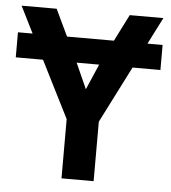

<svg xmlns="http://www.w3.org/2000/svg" viewBox="-48 -682 647 727"><g transform="rotate(5 275.0 -319.0)"><path d="M0 -536.6H55.7L4.9 -638.2H138.2L186.5 -536.6H364.7L416 -638.2H543.9L492.2 -536.6H549.8V-441.4H443.8L334.5 -226.1V0H212.4V-225.1L103.5 -441.4H0ZM274.9 -344.2 316.9 -441.4H231.4Z"/></g></svg>

Font: Code New Roman
Style: Bold
Weight: 700
Monospace: yes
Designer: Sam Radian
Foundry: Code New Roman
Version: Version 1.508 October 19, 2014